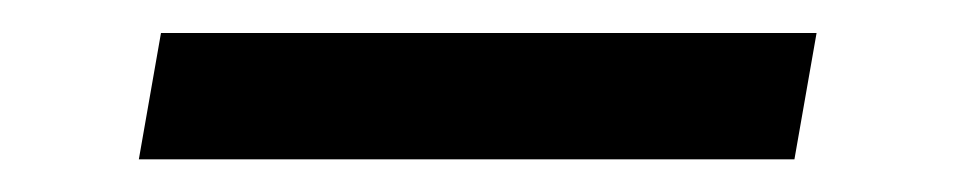

<svg xmlns="http://www.w3.org/2000/svg" viewBox="-20 -425 591 117"><path d="M64.6 -327.9H464.1L477.6 -404.9H78.1Z"/></svg>

Font: Poppins Devanagari Thin
Style: Italic
Weight: 100
Italic angle: -10°
Designer: Ninad Kale (Devanagari), Jonny Pinhorn (Latin)
Foundry: Indian Type Foundry
Version: 4.005